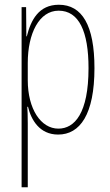

<svg xmlns="http://www.w3.org/2000/svg" viewBox="-20 -557 463 809"><path d="M228 -537C143 -537 110 -472 93 -404H91L90 -527H71V232H97V-37C97 -69 96 -95 95 -107H98C111 -53 146 10 225 10C317 10 378 -75 378 -270C378 -450 326 -537 228 -537ZM227 -512C313 -512 353 -424 353 -270C353 -79 294 -15 226 -15C152 -15 97 -98 97 -219V-292C97 -416 145 -512 227 -512Z"/></svg>

Font: Noto Sans Armenian ExtraCondensed Thin
Style: Regular
Weight: 100
Width: 2
Designer: Monotype Design Team
Foundry: Monotype Imaging Inc.
Version: Version 2.008